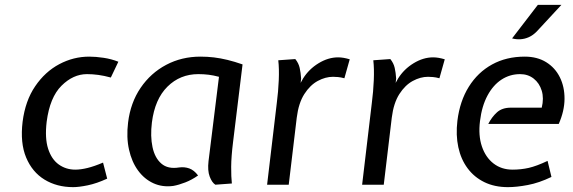

<svg xmlns="http://www.w3.org/2000/svg" viewBox="-20 -760 2358 790"><path d="M281 10Q214 10 163.2 -21Q112.5 -52 87.5 -112Q62.5 -172 73 -259Q84 -345.5 124.8 -405.2Q165.5 -465 224 -496Q282.5 -527 347 -527Q374 -527 406 -522.2Q438 -517.5 467 -506L436 -441Q408.5 -448.5 384.5 -451.8Q360.5 -455 338 -455Q281 -455 233 -407.2Q185 -359.5 172 -259Q164 -191.5 178 -148Q192 -104.5 221.8 -83.2Q251.5 -62 290 -62Q312 -62 339.8 -68.8Q367.5 -75.5 404 -91L421 -25Q377.5 -5 341 2.5Q304.5 10 281 10Z M693 5Q648.5 11 611.2 -6Q574 -23 548 -58.5Q522 -94 510.8 -144.5Q499.5 -195 507 -256Q517 -337.5 558.5 -398.5Q600 -459.5 663.8 -493.2Q727.5 -527 805 -527Q833 -527 860.2 -523.8Q887.5 -520.5 916.2 -513.5Q945 -506.5 978 -495L939 -176Q931.5 -116 931.2 -73.8Q931 -31.5 934 -5L866 0Q852 -9 842.8 -33.5Q833.5 -58 838 -97L881 -444Q858.5 -450 838.5 -452.5Q818.5 -455 796 -455Q721 -455 669 -403.5Q617 -352 605 -256Q598 -199.5 607.5 -154.8Q617 -110 644 -86.8Q671 -63.5 717 -71Q739 -74 758.8 -67Q778.5 -60 795 -38Q769.5 -20 742.5 -9.5Q715.5 1 693 5Z M1079 0 1119 -337Q1125 -383 1127 -430Q1129 -477 1125 -512L1195 -517Q1208.5 -500.5 1213 -480.8Q1217.5 -461 1219 -437L1217 -419L1227 -437Q1251 -475.5 1290.8 -499.8Q1330.5 -524 1371 -524Q1382.5 -524 1394 -522Q1405.5 -520 1419 -516L1397 -438Q1382 -442 1370.5 -443Q1359 -444 1350 -444Q1319 -444 1287.5 -427Q1256 -410 1232.2 -373Q1208.5 -336 1201 -276L1168 0Z M1470 0 1510 -337Q1516 -383 1518 -430Q1520 -477 1516 -512L1586 -517Q1599.5 -500.5 1604 -480.8Q1608.5 -461 1610 -437L1608 -419L1618 -437Q1642 -475.5 1681.8 -499.8Q1721.5 -524 1762 -524Q1773.5 -524 1785 -522Q1796.5 -520 1810 -516L1788 -438Q1773 -442 1761.5 -443Q1750 -444 1741 -444Q1710 -444 1678.5 -427Q1647 -410 1623.2 -373Q1599.5 -336 1592 -276L1559 0Z M2070 10Q2015 10 1973 -10.5Q1931 -31 1903.8 -67.8Q1876.5 -104.5 1865.8 -154.2Q1855 -204 1862 -263Q1872 -344 1909 -403.2Q1946 -462.5 2004.8 -494.8Q2063.5 -527 2139 -527Q2190.5 -527 2227.2 -504.2Q2264 -481.5 2283.5 -442.2Q2303 -403 2302.8 -353.2Q2302.5 -303.5 2279 -250H1989Q2003.5 -278.5 2024.8 -297.8Q2046 -317 2082 -317H2209Q2218.5 -355.5 2209 -386.8Q2199.5 -418 2176 -436.5Q2152.5 -455 2120 -455Q2078 -455 2043.5 -432.5Q2009 -410 1985.8 -366.8Q1962.5 -323.5 1955 -262Q1947.5 -202.5 1962.8 -157.5Q1978 -112.5 2010.8 -87.2Q2043.5 -62 2089 -62Q2123.5 -62 2155.5 -69.2Q2187.5 -76.5 2233 -98L2249 -32Q2198 -7.5 2152 1.2Q2106 10 2070 10ZM2087 -602 2193 -740H2290L2189 -631Q2173.5 -615 2156.2 -607.2Q2139 -599.5 2121.2 -598.5Q2103.5 -597.5 2087 -602Z"/></svg>

Font: Expletus Sans
Style: Italic
Weight: 400
Italic angle: -7°
Designer: Jasper de Waard
Foundry: Designtown
Version: Version 7.500